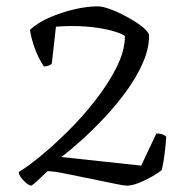

<svg xmlns="http://www.w3.org/2000/svg" viewBox="-20 -584 601 604"><path d="M79 0Q73 0 63.5 -7.5Q54 -15 46.5 -25Q39 -35 39 -43Q65 -58 106.5 -92Q148 -126 194 -171.5Q240 -217 280.5 -269Q321 -321 347 -373Q373 -425 373 -471Q360 -480 327.5 -488.5Q295 -497 250.5 -500.5Q206 -504 156 -500L143 -384Q141 -381 134 -378Q127 -375 118 -375Q111 -385 102 -402.5Q93 -420 85.5 -443Q78 -466 74 -490Q99 -513 136 -529Q173 -545 213 -554.5Q253 -564 287 -564Q300 -564 320 -557.5Q340 -551 362 -540Q384 -529 404 -516.5Q424 -504 436.5 -492Q449 -480 449 -472Q449 -431 429.5 -386.5Q410 -342 378.5 -298.5Q347 -255 310 -215.5Q273 -176 237 -143.5Q201 -111 173 -90L424 -63L472 -164Q484 -164 491.5 -161Q499 -158 503 -154Q502 -136 498.5 -105.5Q495 -75 489 -49Q478 -40 458 -28.5Q438 -17 416.5 -8.5Q395 0 379 0Q371 0 349 -4.5Q327 -9 297.5 -15Q268 -21 236.5 -27.5Q205 -34 177 -39.5Q149 -45 130 -46Q122 -39 112.5 -29.5Q103 -20 94 -12Q85 -4 79 0Z"/></svg>

Font: Texturina 12pt ExtraLight
Style: Regular
Weight: 250
Designer: Guillermo Torres Carreño
Foundry: Omnibus-Type
Version: Version 1.002